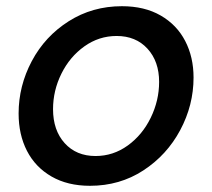

<svg xmlns="http://www.w3.org/2000/svg" viewBox="-20 -588 684 619"><path d="M40 -222Q40 -311 82.5 -391Q125 -471 201.5 -519.5Q278 -568 373 -568Q446 -568 498 -538Q550 -508 577 -456Q604 -404 604 -338Q604 -249 561 -168.5Q518 -88 442 -38.5Q366 11 270 11Q198 11 146 -19Q94 -49 67 -101.5Q40 -154 40 -222ZM493 -324Q493 -390 455.5 -431Q418 -472 356 -472Q299 -472 252 -438.5Q205 -405 178 -350.5Q151 -296 151 -236Q151 -168 188.5 -126.5Q226 -85 288 -85Q345 -85 392 -119Q439 -153 466 -208.5Q493 -264 493 -324Z"/></svg>

Font: Open Sauce Sans Medium Italic
Style: Regular
Weight: 500
Italic angle: -10°
Designer: Alfredo Marco Pradil
Foundry: Creative Sauce Fz LLC
Version: Version 1.477